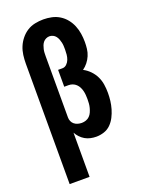

<svg xmlns="http://www.w3.org/2000/svg" viewBox="-174 -825 849 1123"><g transform="rotate(-20 250.0 -264.0)"><path d="M58 215V-535Q58 -561 61.5 -587.5Q65 -614 75 -638Q85 -662 102 -683Q119 -704 141 -718Q163 -732 189.5 -737.5Q216 -743 242 -743Q268 -743 294 -737.5Q320 -732 342.5 -718Q365 -704 381.5 -683.5Q398 -663 408 -638.5Q418 -614 422 -588Q426 -562 426 -536Q426 -515 423.5 -493.5Q421 -472 412.5 -452Q404 -432 390.5 -415Q377 -398 360 -386Q383 -374 401.5 -355Q420 -336 431.5 -312.5Q443 -289 447 -263Q451 -237 451 -210Q451 -185 448 -160.5Q445 -136 438 -112Q431 -88 419.5 -65.5Q408 -43 390.5 -25.5Q373 -8 349 0Q325 8 300 8Q282 8 264 4Q246 0 230.5 -9Q215 -18 202.5 -31.5Q190 -45 182 -60V215ZM248 -97Q261 -97 274 -101.5Q287 -106 296.5 -115.5Q306 -125 311.5 -137.5Q317 -150 320.5 -163Q324 -176 325 -189.5Q326 -203 326 -216V-217Q326 -230 325 -242.5Q324 -255 321 -267.5Q318 -280 312 -292Q306 -304 296.5 -313Q287 -322 275 -326.5Q263 -331 250 -331H223V-436H250Q265 -436 276.5 -447Q288 -458 293.5 -472.5Q299 -487 300.5 -502.5Q302 -518 302 -533Q302 -545 301.5 -556Q301 -567 298.5 -578Q296 -589 292 -599.5Q288 -610 281 -619Q274 -628 263.5 -633Q253 -638 242 -638Q231 -638 220.5 -633Q210 -628 203 -619.5Q196 -611 192 -600.5Q188 -590 185.5 -579Q183 -568 182.5 -557Q182 -546 182 -535V-154Q182 -142 187 -130.5Q192 -119 201.5 -111.5Q211 -104 223 -100.5Q235 -97 248 -97Z"/></g></svg>

Font: Iosevka SS18 Extrabold
Style: Regular
Weight: 800
Monospace: yes
Designer: Belleve Invis
Foundry: Belleve Invis
Version: Version 25.1.1; ttfautohint (v1.8.4)